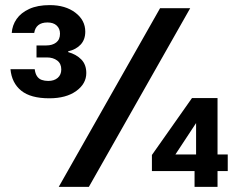

<svg xmlns="http://www.w3.org/2000/svg" viewBox="-20 -732 931 752"><path d="M173 -347Q100 -347 63 -377Q26 -407 21 -461H116Q118 -444 125 -433.5Q132 -423 143.5 -419Q155 -415 169 -415Q192 -415 206 -427Q220 -439 220 -460Q220 -483 204 -495Q188 -507 164 -507H123V-554H161Q185 -554 200 -565.5Q215 -577 215 -600Q215 -620 202 -632Q189 -644 166 -644Q143 -644 130 -633.5Q117 -623 114 -603H26Q28 -633 45 -657.5Q62 -682 94.5 -697Q127 -712 175 -712Q236 -712 275 -682.5Q314 -653 314 -608Q314 -577 296 -557.5Q278 -538 247 -531V-528Q279 -519 298.5 -499Q318 -479 318 -446Q318 -404 278.5 -375.5Q239 -347 173 -347ZM210 0 607 -700H725L328 0ZM742 0V-62H575V-125L732 -348H832V-127H872V-62H832V0ZM667 -127H748V-250Z"/></svg>

Font: DM Sans 18pt SemiBold
Style: Regular
Weight: 600
Designer: Colophon Foundry, Jonny Pinhorn
Foundry: Colophon Foundry
Version: Version 4.004;gftools[0.9.30]